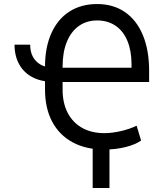

<svg xmlns="http://www.w3.org/2000/svg" viewBox="-20 -737 817 960"><path d="M245.1 -399.4V-328.1Q186.5 -328.1 143.1 -350.6Q99.6 -373 76.2 -415Q52.7 -457 52.7 -513.7H130.9Q130.9 -460.9 161.6 -430.2Q192.4 -399.4 245.1 -399.4ZM205.1 -289.1V-404.3Q205.1 -500 236.8 -570.8Q268.6 -641.6 327.1 -679.2Q385.7 -716.8 465.8 -716.8Q545.9 -716.8 604.5 -676.8Q663.1 -636.7 694.3 -561.5Q725.6 -486.3 725.6 -382.8V-327.1H267.6V-398.4H637.7V-414.1Q637.7 -482.4 617.2 -532.2Q596.7 -582 557.6 -608.4Q518.6 -634.8 465.8 -634.8Q413.1 -634.8 374 -606.9Q335 -579.1 314 -527.3Q293 -475.6 293 -404.3V-289.1Q293 -221.7 318.4 -172.9Q343.8 -124 390.6 -97.7Q437.5 -71.3 502 -71.3Q539.1 -71.3 582.5 -81.1Q626 -90.8 663.1 -108.4L685.5 -34.2Q656.2 -13.7 606.9 -1.5Q557.6 10.7 502 10.7Q410.2 10.7 343.3 -25.4Q276.4 -61.5 240.7 -128.9Q205.1 -196.3 205.1 -289.1ZM527.3 203.1H443.4V-44.9H527.3Z"/></svg>

Font: WEMIX Pretendard Variable
Style: Regular
Weight: 400
Designer: Base glyphs from Inter by Rasmus Andersson; Hangeul glyphs from Noto Sans CJK(Source Han Sans) by Jang Soo-young and Kan
Foundry: Kil Hyung-jin
Version: Version 1.000;Glyphs 3.2 (3208)